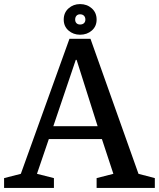

<svg xmlns="http://www.w3.org/2000/svg" viewBox="-29 -920 778 940"><path d="M526 -69 470 -239H210L152 -69L235 -48V0H-9V-48L73 -69L311 -730H414L649 -69L729 -48V0H444V-48ZM342 -627 232 -302H449L346 -627ZM283 -824Q283 -858 306.5 -879Q330 -900 363 -900Q397 -900 420.5 -879Q444 -858 444 -824Q444 -791 420.5 -770.5Q397 -750 363 -750Q330 -750 306.5 -770.5Q283 -791 283 -824ZM339 -824Q339 -813 345.5 -806.5Q352 -800 363 -800Q375 -800 382 -806.5Q389 -813 389 -824Q389 -836 382 -843Q375 -850 363 -850Q352 -850 345.5 -843Q339 -836 339 -824Z"/></svg>

Font: Domine Medium
Style: Regular
Weight: 500
Designer: Pablo Impallari, Rodrigo Fuenzalida, Brenda Gallo
Foundry: Pablo Impallari, Rodrigo Fuenzalida, Brenda Gallo
Version: Version 2.000